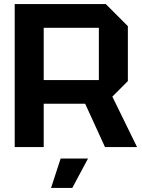

<svg xmlns="http://www.w3.org/2000/svg" viewBox="-20 -720 694 940"><path d="M194 -328H464V-584H194ZM606 -592V-323L530 -247L651 0H494L397 -212H194V0H52V-700H498ZM230 200 277 56H411L334 200Z"/></svg>

Font: Tektur SemiBold
Style: Regular
Weight: 600
Designer: Adam Jagosz
Foundry: Adam Jagosz
Version: Version 1.005;gftools[0.9.30]